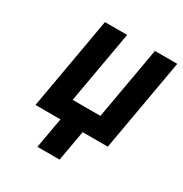

<svg xmlns="http://www.w3.org/2000/svg" viewBox="-164 -653 907 952"><g transform="rotate(30 289.0 -176.5)"><path d="M291 -528H164L71 0H214L183 175H310L341 0H485L578 -528H450L377 -114H218Z"/></g></svg>

Font: Asimov
Style: NarIt
Weight: 500
Designer: Google
Version: Version 2.000980; 2014